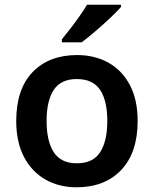

<svg xmlns="http://www.w3.org/2000/svg" viewBox="-20 -786 654 816"><path d="M565 -272Q565 -137 495 -63.5Q425 10 305 10Q231 10 173 -23Q115 -56 82 -119Q49 -182 49 -272Q49 -407 118.5 -479.5Q188 -552 308 -552Q383 -552 441 -519.5Q499 -487 532 -424.5Q565 -362 565 -272ZM178 -272Q178 -186 208.5 -139Q239 -92 307 -92Q375 -92 405.5 -139Q436 -186 436 -272Q436 -358 405.5 -404Q375 -450 306 -450Q239 -450 208.5 -404Q178 -358 178 -272ZM494 -756Q478 -738 447.5 -709Q417 -680 384 -652Q351 -624 327 -606H243V-619Q258 -637 278 -663Q298 -689 317.5 -716.5Q337 -744 350 -766H494Z"/></svg>

Font: Noto Sans Ethiopic SemiBold
Style: Regular
Weight: 600
Designer: Monotype Design Team
Foundry: Monotype Imaging Inc.
Version: Version 2.102; ttfautohint (v1.8.4.7-5d5b)